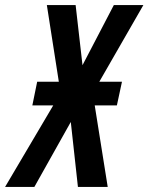

<svg xmlns="http://www.w3.org/2000/svg" viewBox="-78 -734 583 754"><path d="M-58 0 131 -320H49L68 -413H153L106 -714H219L246 -478L369 -714H485L312 -413H401L381 -320H294L345 0H228L200 -255L57 0Z"/></svg>

Font: Noto Sans ExtraCondensed SemiBold
Style: Italic
Weight: 600
Width: 2
Italic angle: -12°
Designer: Monotype Design Team
Foundry: Monotype Imaging Inc.
Version: Version 2.013; ttfautohint (v1.8.4.7-5d5b)